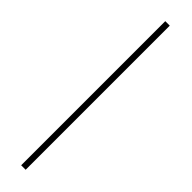

<svg xmlns="http://www.w3.org/2000/svg" viewBox="-324 -673 878 878"><g transform="rotate(45 115.0 -234.0)"><path d="M126 232H97V-700H126Z"/></g></svg>

Font: Josefin Slab Light
Style: Regular
Weight: 300
Designer: Santiago Orozco
Foundry: Typemade
Version: Version 2.000